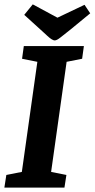

<svg xmlns="http://www.w3.org/2000/svg" viewBox="-33 -859 433 879"><path d="M-4 -58 67 -72 138 -576 68 -590 76 -648H351L343 -590L272 -576L201 -72L271 -58L262 0H-13ZM218 -674Q211 -674 202 -680Q193 -686 184 -694.5Q175 -703 165 -712L78 -791L117 -839L230 -778L354 -837L380 -798L290 -724Q262 -702 244.5 -688Q227 -674 218 -674Z"/></svg>

Font: Faustina VF Beta
Style: Italic
Weight: 400
Italic angle: -8°
Designer: Alfonso Garcia
Foundry: Omnibus-Type
Version: Version 1.006